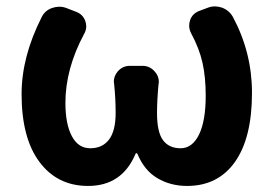

<svg xmlns="http://www.w3.org/2000/svg" viewBox="-20 -579 872 612"><path d="M260.7 13.7Q163.1 13.7 106 -62.5Q48.8 -138.7 48.8 -279.3Q48.8 -397.5 112.3 -523.4Q123 -545.9 146.5 -553.7Q158.2 -557.6 168.9 -557.6Q181.6 -557.6 193.4 -552.7L223.6 -541Q244.1 -533.2 252 -511.7Q254.9 -502.9 254.9 -495.1Q254.9 -482.4 248 -470.7Q188.5 -359.4 188.5 -251Q188.5 -183.6 209 -145Q229.5 -106.4 267.6 -106.4Q306.6 -106.4 327.6 -134.3Q348.6 -162.1 348.6 -218.8Q348.6 -264.6 343.8 -311.5Q342.8 -315.4 342.8 -318.4Q342.8 -336.9 355.5 -351.6Q371.1 -369.1 393.6 -369.1H434.6Q457 -369.1 472.7 -351.6Q486.3 -336.9 486.3 -318.4Q486.3 -314.5 485.4 -311.5Q480.5 -258.8 480.5 -218.8Q480.5 -158.2 499.5 -132.3Q518.6 -106.4 555.7 -106.4Q592.8 -106.4 614.3 -149.9Q635.7 -193.4 635.7 -274.4Q635.7 -333 625.5 -378.9Q615.2 -424.8 588.9 -473.6Q583 -485.4 583 -497.1Q583 -505.9 585.9 -514.6Q592.8 -535.2 614.3 -543.9L640.6 -553.7Q652.3 -558.6 665 -558.6Q675.8 -558.6 687.5 -554.7Q710.9 -545.9 722.7 -524.4Q783.2 -411.1 783.2 -283.2Q783.2 -139.6 729 -63Q674.8 13.7 576.2 13.7Q523.4 13.7 481.4 -11.2Q439.5 -36.1 418 -88.9Q417 -90.8 415 -90.8Q413.1 -90.8 412.1 -88.9Q369.1 13.7 260.7 13.7Z"/></svg>

Font: Gen Jyuu Gothic Bold
Style: Bold
Weight: 700
Designer: [Source Han Sans]
Ryoko NISHIZUKA  (kana & ideographs); Paul D. Hunt (Latin, Greek & Cyrillic); Wenlong ZHANG  (bopomofo
Version: Version 1.002.20150607